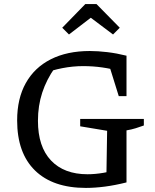

<svg xmlns="http://www.w3.org/2000/svg" viewBox="-20 -913 760 941"><path d="M401 8Q239 8 151.5 -77.5Q64 -163 64 -323Q64 -430 106.5 -506Q149 -582 229 -622.5Q309 -663 420 -663Q460 -663 506 -657.5Q552 -652 600 -640L571 -563Q527 -576 481 -582.5Q435 -589 388 -589Q337 -589 285.5 -579Q234 -569 185 -550L249 -581Q208 -523 187 -459Q166 -395 166 -321Q166 -194 230 -126.5Q294 -59 409 -59Q446 -59 487 -66Q528 -73 574 -88L600 -19Q544 -5 494.5 1.5Q445 8 401 8ZM501 -19 505 -272 373 -294V-330H685V-298Q666 -291 645 -284.5Q624 -278 600 -274V-19ZM562 -442 500 -641 600 -640V-442ZM453 -893 567 -777 534 -744 425 -826 318 -744 285 -777 398 -893Z"/></svg>

Font: Piazzolla 24pt Medium
Style: Regular
Weight: 500
Designer: Juan Pablo del Peral
Foundry: Huerta Tipografica
Version: Version 2.005